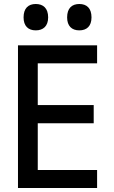

<svg xmlns="http://www.w3.org/2000/svg" viewBox="-20 -941 570 961"><path d="M377 -789C414 -789 438 -810 438 -854C438 -900 414 -921 377 -921C340 -921 316 -900 316 -854C316 -811 339 -789 377 -789ZM159 -789C196 -789 221 -810 221 -854C221 -900 196 -921 159 -921C122 -921 98 -900 98 -854C98 -811 121 -789 159 -789ZM70 0H466V-90H169V-324H449V-415H169V-624H466V-714H70Z"/></svg>

Font: Noto Sans Mono Condensed Medium
Style: Regular
Weight: 500
Width: 3
Designer: Monotype Design Team
Foundry: Monotype Imaging Inc.
Version: Version 2.014